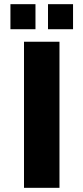

<svg xmlns="http://www.w3.org/2000/svg" viewBox="-20 -900 400 920"><path d="M95 0V-700H265V0ZM30 -760V-880H150V-760ZM330 -880V-760H210V-880Z"/></svg>

Font: Promplate
Style: Bold
Weight: 400
Designer: Evgeny Tarasenko
Foundry: Evgeny Tarasenko
Version: Version 1.000